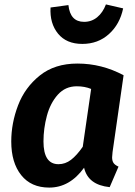

<svg xmlns="http://www.w3.org/2000/svg" viewBox="-20 -834 611 870"><path d="M540 -493 490 -145Q488 -127 488 -121Q488 -105 494.5 -95.5Q501 -86 517 -79L477 14Q379 4 361 -74Q296 16 203 16Q121 16 76 -40.5Q31 -97 31 -193Q31 -276 62 -357Q93 -438 160.5 -492Q228 -546 331 -546Q441 -546 540 -493ZM177 -193Q177 -90 245 -90Q276 -90 302 -110Q328 -130 355 -169L393 -431Q364 -443 328 -443Q276 -443 242 -405Q208 -367 192.5 -309.5Q177 -252 177 -193ZM209 -800 290 -811Q298 -735 361 -735Q395 -735 420.5 -756Q446 -777 460 -814L538 -796Q523 -724 473.5 -679.5Q424 -635 353 -635Q281 -635 243 -681.5Q205 -728 209 -800Z"/></svg>

Font: Fira Sans SemiBold
Style: Italic
Weight: 600
Italic angle: -8°
Designer: bBox Type GmbH & Carrois Corporate GbR & Edenspiekermann AG
Foundry: bBox Type GmbH & Carrois Corporate GbR & Edenspiekermann AG
Version: Version 4.301